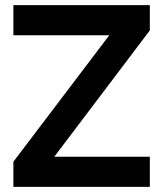

<svg xmlns="http://www.w3.org/2000/svg" viewBox="-20 -729 636 749"><path d="M32.2 -591.3V-709H564.5V-610.4L191.9 -117.7H564.5V0H32.2V-98.1L406.2 -591.3Z"/></svg>

Font: Estedad-FD Bold
Style: Regular
Weight: 700
Designer: Amin Abedi
Version: Version 7.3